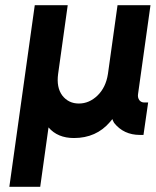

<svg xmlns="http://www.w3.org/2000/svg" viewBox="-20 -520 600 740"><path d="M265 12Q351 12 404 -50Q407 -53 409 -56Q411 -59 413 -61Q414 -57 416 -53.5Q418 -50 420 -46Q457 0 519 0H533L551 -125H536Q524 -125 517 -134Q510 -144 512 -157L560 -500H433L396 -235Q388 -183 356 -152Q324 -121 284 -121Q244 -121 220 -152Q197 -183 204 -235L241 -500H114L16 200H135L167 -29Q202 12 265 12Z"/></svg>

Font: Unageo
Style: Bold-Italic
Weight: 700
Designer: Richard Sepsi
Foundry: Richard Sepsi
Version: Version 2.000